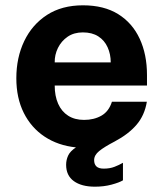

<svg xmlns="http://www.w3.org/2000/svg" viewBox="-20 -547 616 723"><path d="M337.5 156Q287 156 258 135Q229 114 229 73.5Q229 55.5 236.5 39Q244 22.5 266 8Q198.5 1 148 -32.5Q97.5 -66 69.5 -122Q41.5 -178 41.5 -252.5Q41.5 -330 71.2 -392.2Q101 -454.5 157 -490.8Q213 -527 292.5 -527Q371.5 -527 425 -493.8Q478.5 -460.5 506 -401.2Q533.5 -342 533.5 -264.5V-225H186Q186 -185.5 199 -156.2Q212 -127 236.8 -111.2Q261.5 -95.5 296.5 -95.5Q334 -95.5 362 -111.5Q390 -127.5 401.5 -164H533Q524.5 -112.5 494 -77Q463.5 -41.5 411.5 -14Q373 6 353.8 21.5Q334.5 37 334.5 56Q334.5 71.5 343.2 79.8Q352 88 370.5 88Q393.5 88 411 81.2Q428.5 74.5 443 66V132Q429 140.5 400.2 148.2Q371.5 156 337.5 156ZM186 -312H397Q397 -343 385.2 -369Q373.5 -395 350.2 -410Q327 -425 292 -425Q258.5 -425 234.8 -408.8Q211 -392.5 198.2 -366.5Q185.5 -340.5 186 -312Z"/></svg>

Font: Public Sans Thin
Style: Bold
Weight: 700
Version: Version 2.001